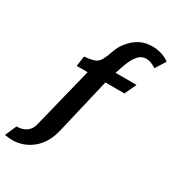

<svg xmlns="http://www.w3.org/2000/svg" viewBox="-327 -827 1037 1142"><g transform="rotate(30 191.5 -256.0)"><path d="M382 -706Q412 -706 443 -697Q474 -688 499 -669L455 -599Q418 -624 387 -624Q356 -624 335 -602Q314 -580 298.5 -543Q283 -506 269 -460H413L376 -380H245L156 -1Q134 94 73.5 144Q13 194 -66 194Q-78 194 -90.5 192.5Q-103 191 -116 189L-82 111Q-41 111 -15 92Q11 73 19 39L123 -380H48L58 -450Q84 -451 116 -459Q148 -467 163 -495Q180 -528 190.5 -561Q201 -594 225 -625Q256 -665 294 -685.5Q332 -706 382 -706Z"/></g></svg>

Font: Rosario
Style: Bold Italic
Weight: 700
Italic angle: -8.05°
Designer: Hector Gatti
Foundry: Omnibus Type
Version: Version 1.101; ttfautohint (v1.8.1.43-b0c9)